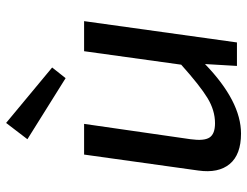

<svg xmlns="http://www.w3.org/2000/svg" viewBox="-108 -668 790 613"><g transform="rotate(-90 286.5 -362.0)"><path d="M343 -547 148 -669 200 -737 377 -590ZM525 -488 457 0H382L388 -102Q269 13 166 13Q99 13 69 -23Q39 -59 48 -123L99 -488H197L148 -148Q142 -105 153.5 -87.5Q165 -70 199 -70Q240 -70 279.5 -94Q319 -118 386 -178L429 -488Z"/></g></svg>

Font: Exo 2.0 Medium
Style: Italic
Weight: 500
Italic angle: -8°
Designer: Natanael Gama
Version: Version 1.001;PS 001.001;hotconv 1.0.70;makeotf.lib2.5.58329